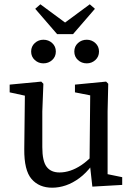

<svg xmlns="http://www.w3.org/2000/svg" viewBox="-20 -861 623 894"><path d="M223 13Q162 13 127 -27.5Q92 -68 93 -167L96 -431L117 -411L25 -431V-467L172 -481L182 -471L177 -342V-176Q177 -111 197 -84.5Q217 -58 257 -58Q282 -58 307.5 -66.5Q333 -75 358.5 -92Q384 -109 408 -134L423 -91H408Q381 -55 350 -32Q319 -9 287 2Q255 13 223 13ZM410 8 397 -109V-111L400 -417L329 -431V-467L474 -481L484 -471L481 -342V-50L549 -36V0ZM182 -566Q159 -566 142 -581.5Q125 -597 125 -621Q125 -645 142 -660.5Q159 -676 182 -676Q206 -676 223 -660.5Q240 -645 240 -621Q240 -597 223 -581.5Q206 -566 182 -566ZM384 -566Q360 -566 343 -581.5Q326 -597 326 -621Q326 -645 343 -660.5Q360 -676 384 -676Q407 -676 424 -660.5Q441 -645 441 -621Q441 -597 424 -581.5Q407 -566 384 -566ZM168 -841 325 -725H241L398 -841L422 -820L320 -702H246L144 -820Z"/></svg>

Font: Source Serif 4 Variable
Style: Regular
Weight: 400
Designer: Frank Grießhammer
Foundry: Adobe
Version: Version 4.005;hotconv 1.1.0;makeotfexe 2.6.0